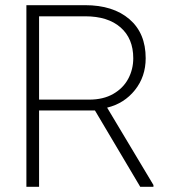

<svg xmlns="http://www.w3.org/2000/svg" viewBox="-20 -722 657 742"><path d="M543 -497Q543 -426 501.5 -374Q460 -322 394 -306L573 -7V0H522L347 -295H131V0H82V-702H309Q417 -702 480 -648Q543 -594 543 -497ZM131 -337H325Q379 -337 417.5 -359Q456 -381 475.5 -417.5Q495 -454 495 -497Q495 -573 446 -616Q397 -659 309 -659H131Z"/></svg>

Font: Freesentation 2 ExtraLight
Style: Regular
Weight: 260
Designer: glyphs from Roboto by Christian Robertson / Hangul glyphs from Noto Sans CJK(Source Han Sans) by Jang Soo-young and Kang
Foundry: PT&
Version: Version 2.001